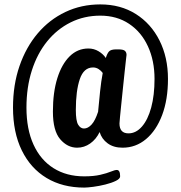

<svg xmlns="http://www.w3.org/2000/svg" viewBox="-20 -727 820 871"><path d="M362 124Q264 124 191.5 80.5Q119 37 79 -44.5Q39 -126 39 -239Q39 -342 68.5 -427.5Q98 -513 151 -575.5Q204 -638 276.5 -672.5Q349 -707 435 -707Q527 -707 596 -663.5Q665 -620 703.5 -543.5Q742 -467 742 -369Q742 -275 715.5 -205Q689 -135 642.5 -96Q596 -57 536 -57Q495 -57 468 -77Q441 -97 432 -128Q416 -95 389 -76Q362 -57 330 -57Q286 -57 253 -95.5Q220 -134 220 -221Q220 -308 240 -372Q260 -436 296 -471.5Q332 -507 381 -507Q406 -507 427 -494.5Q448 -482 460 -464Q466 -484 474.5 -493.5Q483 -503 507 -503H517Q539 -503 546.5 -496.5Q554 -490 554 -478Q554 -478 551.5 -456.5Q549 -435 545.5 -401.5Q542 -368 538 -330Q534 -292 530.5 -257Q527 -222 524.5 -197.5Q522 -173 522 -167Q522 -122 563 -122Q597 -122 624 -153Q651 -184 666 -239.5Q681 -295 681 -369Q681 -452 651 -517Q621 -582 565.5 -619Q510 -656 435 -656Q362 -656 300.5 -625.5Q239 -595 194 -539.5Q149 -484 124.5 -407.5Q100 -331 100 -239Q100 -141 132 -71Q164 -1 223 36Q282 73 362 73Q405 73 435 66Q465 59 483 51.5Q501 44 510 44Q525 44 525 73Q525 84 505.5 93.5Q486 103 458 110Q430 117 403 120.5Q376 124 362 124ZM361 -144Q379 -144 395.5 -162Q412 -180 425 -220Q429 -264 434 -312Q439 -360 446 -396Q439 -406 427.5 -413.5Q416 -421 402 -421Q360 -421 342 -368Q324 -315 324 -228Q324 -179 334.5 -161.5Q345 -144 361 -144Z"/></svg>

Font: Asap Condensed SemiBold
Style: Regular
Weight: 600
Width: 3
Designer: Pablo Cosgaya
Foundry: Omnibus-Type
Version: Version 3.001; ttfautohint (v1.8.4.7-5d5b)